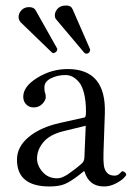

<svg xmlns="http://www.w3.org/2000/svg" viewBox="-20 -671 494 701"><path d="M85.9 -645Q103.5 -645 109.9 -633.8L188 -495.1Q189 -494.1 189 -491.2Q189 -484.9 183.8 -481Q178.7 -477.1 175.8 -477.1Q171.9 -477.1 168.9 -480L55.2 -589.8Q47.9 -598.6 47.9 -608.9Q47.9 -623 58.6 -634Q69.3 -645 85.9 -645ZM222.2 -650.9Q239.3 -650.9 245.1 -637.2L307.6 -494.1Q309.1 -491.2 309.1 -487.8Q309.1 -484.4 305.7 -479.7Q302.2 -475.1 294.9 -475.1Q291 -475.1 288.1 -478L186 -599.1Q180.2 -605 180.2 -615.2Q180.2 -627.9 190.4 -639.4Q200.7 -650.9 222.2 -650.9ZM293 -211.9 210.9 -191.9Q161.6 -179.7 138.4 -151.9Q115.2 -124 115.2 -91.8Q115.2 -66.4 135.5 -43.2Q155.8 -20 189 -20Q194.3 -20 200.4 -21.5Q206.5 -22.9 213.6 -26.6Q220.7 -30.3 226.1 -33.4Q231.4 -36.6 239.3 -43L251.5 -51.8Q255.4 -54.7 263.7 -61.5L274.9 -70.8Q287.6 -80.1 288.1 -95.2ZM288.1 -45.9H286.1L267.1 -30.8Q235.4 -6.3 214.6 1.7Q193.8 9.8 161.1 9.8Q42 9.8 42 -87.9Q42 -135.3 85 -170.9Q127.4 -206.1 199.2 -222.2L289.1 -242.2Q293.9 -243.7 293.9 -263.2Q293.9 -301.8 287.1 -329.3Q280.3 -356.9 268.6 -370.8Q256.8 -384.8 244.6 -390.9Q232.4 -397 219.2 -397Q189.5 -397 165.8 -385Q142.1 -373 142.1 -352.1Q142.1 -338.9 144 -333Q147 -327.1 147 -315.9Q147 -304.7 134.5 -291.7Q122.1 -278.8 103 -278.8Q86.4 -278.8 75.7 -289.8Q64.9 -300.8 64.9 -317.9Q64.9 -355.5 116.5 -387.2Q168 -418.9 227.1 -418.9Q368.2 -418.9 362.8 -256.8L357.9 -115.2Q356.9 -85 359.1 -67.9Q361.3 -50.8 370.6 -40.3Q379.9 -29.8 397.9 -29.8Q406.7 -29.8 412.6 -33.9Q418.5 -38.1 421.6 -42Q424.8 -45.9 426.8 -45.9Q430.2 -45.9 435.5 -42Q440.9 -38.1 440.9 -33.2Q440.9 -29.8 430.9 -20Q420.9 -10.3 400.9 -0.2Q380.9 9.8 359.9 9.8Q304.2 9.8 288.1 -45.9Z"/></svg>

Font: Linux Libertine Display G
Style: Regular
Weight: 400
Designer: Philipp H. Poll
Foundry: Philipp H. Poll
Version: Version 5.0.9